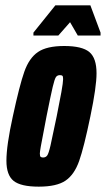

<svg xmlns="http://www.w3.org/2000/svg" viewBox="-20 -690 396 718"><path d="M4 -89Q4 -146 28 -255Q53 -371 71 -422Q89 -473 122 -495.5Q155 -518 220 -518Q287 -518 314 -495.5Q341 -473 341 -416Q341 -365 318 -255Q294 -139 276 -88Q258 -37 225 -14.5Q192 8 125 8Q58 8 31 -13.5Q4 -35 4 -89ZM192 -255Q203 -309 209.5 -345.5Q216 -382 216 -394Q216 -404 213.5 -406.5Q211 -409 204 -409Q194 -409 189 -401.5Q184 -394 177 -364.5Q170 -335 154 -255L143 -197Q129 -127 129 -116Q129 -106 132 -103.5Q135 -101 141 -101Q151 -101 156.5 -108.5Q162 -116 169 -146.5Q176 -177 192 -255ZM105 -557V-568L187 -670H318L356 -568V-557H271L242 -607L198 -557Z"/></svg>

Font: Saira Ultra Condensed Black
Style: Italic
Weight: 900
Width: 1
Italic angle: -12°
Designer: Hector Gatti with collaboration of the Omnibus-Type team
Foundry: Omnibus-Type
Version: Version 1.001; ttfautohint (v1.8)